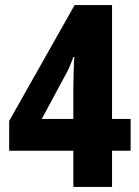

<svg xmlns="http://www.w3.org/2000/svg" viewBox="-20 -734 547 754"><path d="M493 -142V-267H420V-714H273L16 -259V-142H268V0H420V-142ZM268 -385V-267H144L234 -434C248 -458 258 -482 268 -510H272C270 -501 268 -408 268 -385Z"/></svg>

Font: Noto Sans Gujarati Condensed ExtraBold
Style: Regular
Weight: 800
Width: 3
Designer: Jelle Bosma - Monotype Design Team, Universal Thirst
Foundry: Monotype Imaging Inc.
Version: Version 2.106